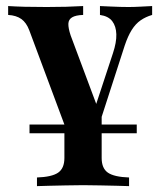

<svg xmlns="http://www.w3.org/2000/svg" viewBox="-20 -438 542 644"><path d="M228.2 66.1 78.2 -336.3Q68.5 -362.1 51.6 -374.2Q34.7 -386.3 7.3 -387.9V-417.7Q32.3 -416.1 62.5 -415.3Q92.7 -414.5 136.3 -414.5Q173.4 -414.5 201.6 -415.3Q229.8 -416.1 258.9 -417.7V-387.9Q233.9 -387.1 221.8 -379.8Q209.7 -372.6 209.3 -358.1Q208.9 -343.5 216.9 -319.4L309.7 -71L289.5 -49.2L358.9 -259.7Q371 -296 370.2 -323Q369.4 -350 356.5 -366.9Q343.5 -383.9 315.3 -387.9V-417.7Q333.9 -416.9 350.8 -416.1Q367.7 -415.3 383.1 -414.9Q398.4 -414.5 411.3 -414.5Q429 -414.5 451.2 -415.7Q473.4 -416.9 490.3 -417.7V-387.9Q468.5 -381.5 451.6 -369.8Q434.7 -358.1 421.8 -337.5Q408.9 -316.9 398.4 -285.5L284.7 66.1ZM104 186.3V157.3Q154 155.6 175 141.1Q196 126.6 196 91.9V-143.5L279.8 15.3L321 -88.7V91.9Q321 126.6 341.9 141.1Q362.9 155.6 412.9 157.3V186.3Q397.6 185.5 372.2 185.1Q346.8 184.7 317.3 183.9Q287.9 183.1 258.9 183.1Q229.8 183.1 200 183.9Q170.2 184.7 145.2 185.1Q120.2 185.5 104 186.3ZM79 8.9V-20.2H438.7V8.9Z"/></svg>

Font: Playfair 5pt SemiExpanded Light ExtraBold
Style: Regular
Weight: 800
Version: Version 2.001;gftools[0.9.30]